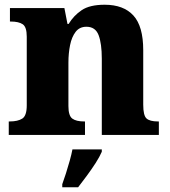

<svg xmlns="http://www.w3.org/2000/svg" viewBox="-20 -570 716 811"><path d="M17 0V-57H21Q55 -57 74 -69Q93 -81 93 -125V-415Q93 -456 76 -467.5Q59 -479 26 -479H22V-536H252L265 -469H270Q291 -504 325 -527Q359 -550 422 -550Q502 -550 543.5 -504.5Q585 -459 585 -358V-128Q585 -82 599 -69.5Q613 -57 647 -57H651V0H410V-322Q410 -386 396.5 -421.5Q383 -457 345 -457Q316 -457 299.5 -435.5Q283 -414 276 -379.5Q269 -345 269 -305V-122Q269 -81 285.5 -69Q302 -57 335 -57H339V0ZM243 208Q250 189 258.5 162.5Q267 136 274.5 109Q282 82 286 61H410V71Q401 92 384 118.5Q367 145 347 172Q327 199 310 221H243Z"/></svg>

Font: Noto Serif Sinhala ExtraBold
Style: Regular
Weight: 800
Designer: Jelle Bosma - Monotype Design Team
Foundry: Monotype Imaging Inc.
Version: Version 2.007; ttfautohint (v1.8.4.7-5d5b)